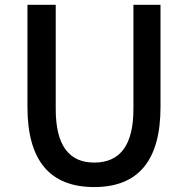

<svg xmlns="http://www.w3.org/2000/svg" viewBox="-20 -756 772 789"><path d="M367.2 12.7Q92.8 12.7 92.8 -316.4V-736.3H209V-307.6Q209 -87.9 367.2 -87.9Q528.3 -87.9 528.3 -307.6V-736.3H639.6V-316.4Q639.6 12.7 367.2 12.7Z"/></svg>

Font: Gen Shin Gothic Medium
Style: Regular
Weight: 500
Designer: [Source Han Sans]
Ryoko NISHIZUKA  (kana & ideographs); Paul D. Hunt (Latin, Greek & Cyrillic); Wenlong ZHANG  (bopomofo
Version: Version 1.002.20150607